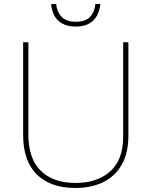

<svg xmlns="http://www.w3.org/2000/svg" viewBox="-20 -924 752 954"><path d="M618 -252Q618 -163 584.5 -105Q551 -47 492 -18.5Q433 10 355 10Q231 10 163 -57Q95 -124 95 -254V-714H121V-256Q121 -136 182.5 -75.5Q244 -15 356 -15Q463 -15 527.5 -72.5Q592 -130 592 -244V-714H618ZM479 -904Q465 -792 356 -792Q302 -792 270.5 -820.5Q239 -849 234 -904H259Q263 -864 286.5 -840Q310 -816 356 -816Q405 -816 427.5 -840Q450 -864 454 -904Z"/></svg>

Font: Noto Sans Thaana Thin
Style: Regular
Weight: 100
Designer: David Williams
Foundry: Google Inc.
Version: Version 3.001; ttfautohint (v1.8.4.7-5d5b)